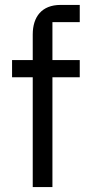

<svg xmlns="http://www.w3.org/2000/svg" viewBox="-20 -760 364 780"><path d="M113 0H193V-446H304V-516H193V-670H304V-740H226C150 -740 113 -692 113 -620V-516H29V-446H113Z"/></svg>

Font: IBMKR
Style: Regular
Weight: 400
Designer: Mike Abbink; Paul van der Laan; Pieter van Rosmalen; Wujin Sim; Chorong Kim; Dohee Lee;
Foundry: Sandoll Inc.
Version: Version 1.002